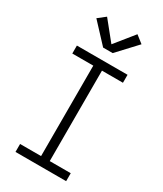

<svg xmlns="http://www.w3.org/2000/svg" viewBox="-238 -1062 975 1149"><g transform="rotate(30 250.0 -487.5)"><path d="M75 0V-55H220V-680H75V-735H425V-680H280V-55H425V0ZM217 -803 94 -935 145 -975 250 -845 355 -975 406 -935 283 -803Z"/></g></svg>

Font: Iosevka Slab Light
Style: Regular
Weight: 300
Monospace: yes
Designer: Belleve Invis
Foundry: Belleve Invis
Version: Version 11.1.0; ttfautohint (v1.8.3)